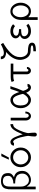

<svg xmlns="http://www.w3.org/2000/svg" viewBox="1800 -2546 914 4553"><g transform="rotate(-90 2256.5 -270.0)"><path d="M43 120.1V-459Q43 -500 44.9 -527.6Q46.9 -555.2 57.9 -591.6Q68.8 -627.9 88.4 -649.9Q107.9 -671.9 145 -687.5Q182.1 -703.1 234.9 -703.1Q323.7 -703.1 376 -666Q428.2 -628.9 428.2 -533.2Q428.2 -478 400.1 -447Q372.1 -416 328.1 -395Q480 -359.9 480 -198.2Q480 -106.4 414.1 -49.3Q348.1 7.8 263.2 7.8Q168 7.8 107.9 -91.8V120.1ZM107.9 -240.2Q107.9 -189.5 118.2 -158.2Q133.3 -111.3 169.7 -76.2Q206.1 -41 262.2 -41Q323.2 -41 369.6 -84.5Q416 -127.9 416 -198.2Q416 -233.4 406.5 -260.3Q397 -287.1 385 -304Q373 -320.8 350.1 -333.5Q327.1 -346.2 311 -352.1Q294.9 -357.9 264.9 -361.6Q234.9 -365.2 222.9 -365.7Q210.9 -366.2 182.1 -367.2V-409.2Q216.3 -411.1 238.8 -414.6Q261.2 -418 296.1 -434.1Q331.1 -450.2 348.1 -477.1Q363.3 -500 362.8 -530.8Q362.8 -601.6 328.9 -629.9Q294.9 -658.2 234.9 -658.2Q209 -658.2 188 -651.1Q167 -644 154.1 -634.5Q141.1 -625 131.6 -606.9Q122.1 -588.9 117.4 -575.4Q112.8 -562 110.8 -537.6Q108.9 -513.2 108.4 -499.5Q107.9 -485.8 107.9 -460Z M567.9 -235.8Q567.9 -338.9 637 -409.4Q706.1 -480 800.8 -480Q897 -480 965.3 -408.9Q1033.7 -337.9 1033.7 -235.8Q1033.7 -132.8 964.8 -62.5Q896 7.8 800.8 7.8Q704.6 7.8 636.2 -63Q567.9 -133.8 567.9 -235.8ZM800.8 -56.2Q869.6 -56.2 919.7 -108.2Q969.7 -160.2 969.7 -236.1Q969.7 -312 919.9 -364Q870.1 -416 800.8 -416Q729 -416 680.9 -362.1Q632.8 -308.1 632.8 -236.1Q632.8 -164.1 680.4 -110.1Q728 -56.2 800.8 -56.2ZM746.6 -517.1 828.6 -694.8H892.6L796.9 -517.1Z M1078.6 -395Q1080.6 -437 1106.7 -458.5Q1132.8 -480 1165 -480Q1185.1 -480 1204.3 -469Q1223.6 -458 1235.8 -445.1Q1248 -432.1 1261 -409.2Q1273.9 -386.2 1278.3 -376.2Q1282.7 -366.2 1291 -347.2Q1332 -248 1346.7 -188Q1412.6 -348.1 1464.6 -413.1Q1516.6 -478 1588.9 -480V-416Q1538.1 -414.1 1506.3 -377.9Q1474.6 -341.8 1440.9 -266.1Q1418 -215.3 1401.9 -165.3Q1385.7 -115.2 1380.9 -90.6Q1376 -65.9 1376 -58.1Q1387.2 43 1386.7 96.2Q1386.7 117.2 1377.7 129.2Q1368.7 141.1 1359.6 144Q1350.6 147 1340.8 147Q1332 147 1323 144Q1314 141.1 1304.9 129.2Q1295.9 117.2 1295.9 96.2Q1295.9 39.1 1311 -62Q1311 -70.8 1301.5 -121.8Q1292 -172.9 1274.9 -241Q1257.8 -309.1 1228.8 -362.1Q1199.7 -415 1167 -415Q1161.1 -415 1157 -413.1Q1152.8 -411.1 1150.4 -408.4Q1147.9 -405.8 1147 -402.8Q1146 -399.9 1145 -397.9L1144 -395Z M1675.3 -122.1V-473.1H1739.3L1740.2 -472.2V-145Q1740.2 -142.1 1739.7 -135Q1739.3 -127.9 1739.3 -125Q1739.3 -79.1 1756.3 -61.5Q1773.4 -43.9 1791.5 -43.9Q1810.5 -43.9 1825.9 -63.5Q1841.3 -83 1842.3 -125H1887.2Q1884.3 -56.2 1851.8 -24.2Q1819.3 7.8 1781.2 7.8Q1737.3 7.8 1706.3 -27.6Q1675.3 -63 1675.3 -122.1Z M2162.1 -480Q2194.3 -480 2222.4 -465.6Q2250.5 -451.2 2269.3 -431.2Q2288.1 -411.1 2305.2 -379.6Q2322.3 -348.1 2331.3 -324Q2340.3 -299.8 2350.1 -269L2379.4 -345.2L2424.3 -480H2489.3Q2430.2 -293.9 2382.3 -191.9Q2376.5 -178.7 2381.3 -165Q2418.5 -55.2 2458.5 -55.2Q2466.3 -55.2 2471.2 -59.6Q2476.1 -64 2477.3 -67.9Q2478.5 -71.8 2478.5 -74.2H2543.5Q2541.5 -35.2 2515.9 -13.7Q2490.2 7.8 2458.5 7.8Q2437.5 7.8 2418 -1.7Q2398.4 -11.2 2387.5 -20Q2376.5 -28.8 2362.8 -50.3Q2349.1 -71.8 2346.2 -78.4Q2343.3 -85 2333.5 -106Q2259.3 7.8 2163.1 7.8Q2083 7.8 2025.1 -63Q1967.3 -133.8 1967.3 -235.8Q1967.3 -337.9 2024.4 -408.9Q2081.5 -480 2162.1 -480ZM2032.2 -230Q2033.2 -179.2 2045.7 -142.1Q2058.1 -105 2079.1 -86.9Q2100.1 -68.8 2120.1 -61.5Q2140.1 -54.2 2161.1 -54.2Q2223.1 -54.2 2283.2 -138.2Q2306.2 -175.3 2306.2 -181.2Q2306.2 -188 2297.4 -221.2Q2287.6 -256.3 2283.4 -270.3Q2279.3 -284.2 2268.8 -313.5Q2258.3 -342.8 2249.3 -356.9Q2240.2 -371.1 2227.3 -387.9Q2214.4 -404.8 2197.8 -411.9Q2181.2 -418.9 2161.1 -418.9Q2139.2 -418.9 2119.1 -410.9Q2099.1 -402.8 2079.1 -386Q2059.1 -369.1 2046.6 -335Q2034.2 -300.8 2032.2 -253.9Z M2588.9 -452.1Q2627.9 -465.3 2648.4 -468.8Q2668.9 -472.2 2710.9 -472.2H3024.9V-410.2H2835.9V-98.1Q2835.9 -85.9 2836.9 -81.1Q2841.8 -53.2 2867.7 -53.2Q2891.6 -53.2 2899.9 -87.9H2944.8Q2942.9 -41 2915.8 -16.6Q2888.7 7.8 2857.9 7.8Q2821.8 7.8 2798.3 -17.6Q2774.9 -43 2772 -76.2Q2771 -85.9 2771 -106.9V-410.2H2710.9Q2664.1 -410.2 2612.8 -392.1Z M3112.8 -251Q3112.8 -423.8 3300.8 -582H3275.9Q3253.9 -583 3233.4 -587.9Q3212.9 -592.8 3186.8 -605Q3160.6 -617.2 3144.8 -643.1Q3128.9 -668.9 3127.9 -707H3191.9Q3193.8 -635.3 3275.9 -634.8Q3356 -634.8 3481.9 -706.1L3514.6 -650.9Q3438.5 -606 3384.8 -566.4Q3331.1 -526.9 3280.5 -476.8Q3230 -426.8 3203.9 -370.4Q3177.7 -314 3177.7 -251Q3177.7 -173.8 3213.4 -124Q3249 -74.2 3298.8 -65.9Q3304.7 -64.9 3334.7 -64Q3364.7 -63 3393.3 -60.1Q3421.9 -57.1 3452.4 -48.6Q3482.9 -40 3502 -19.5Q3521 1 3521 32.2Q3521 85.4 3468 105.7Q3415 126 3316.9 126V64.9H3317.9Q3415 63 3438 53.2Q3456.1 44.4 3456.1 32.2Q3456.1 0 3336.9 0H3326.7Q3270.5 0 3227.8 -24.4Q3185.1 -48.8 3160.9 -87.4Q3136.7 -126 3124.8 -168Q3112.8 -210 3112.8 -251Z M3608.4 -142.1Q3608.4 -219.2 3697.3 -252Q3654.3 -277.8 3639.6 -300.8Q3623.5 -325.7 3623.5 -356Q3623.5 -411.1 3671.9 -445.6Q3720.2 -480 3791.5 -480Q3894.5 -480 3958.5 -416L3913.6 -371.1H3912.6Q3859.4 -416 3791.5 -416Q3746.6 -416 3716.6 -396Q3686.5 -376 3686.5 -345.2Q3686.5 -275.4 3841.3 -274.9V-225.1H3833.5Q3800.3 -225.1 3779.3 -223.6Q3758.3 -222.2 3730 -216.1Q3701.7 -210 3687 -194.1Q3672.4 -178.2 3672.4 -152.8Q3672.4 -116.7 3704.3 -86.4Q3736.3 -56.2 3794.4 -56.2Q3809.6 -56.2 3823.5 -57.6Q3837.4 -59.1 3847.4 -61.5Q3857.4 -64 3867.9 -67.9Q3878.4 -71.8 3885 -75Q3891.6 -78.1 3898.9 -82.5Q3906.2 -86.9 3909.9 -89.4Q3913.6 -91.8 3918.5 -96.4Q3923.3 -101.1 3924.3 -101.1L3969.2 -56.2Q3901.4 7.8 3793.5 7.8Q3715.3 7.8 3661.9 -35.6Q3608.4 -79.1 3608.4 -142.1Z M4060.1 167V-221.2Q4060.1 -308.1 4091.3 -367.2Q4115.2 -413.1 4158.7 -446.5Q4202.1 -480 4263.2 -480Q4352.1 -480 4410.2 -407.5Q4468.3 -335 4468.3 -235.8Q4468.3 -137.7 4410.6 -64.9Q4353 7.8 4264.2 7.8Q4186 7.8 4125 -56.2V167ZM4125 -234.9Q4125 -160.6 4162.1 -102.3Q4199.2 -43.9 4265.1 -43.9Q4326.2 -43.9 4365.2 -99.9Q4404.3 -155.8 4404.3 -236.8Q4404.3 -312 4366.7 -370.6Q4329.1 -429.2 4264.2 -429.2Q4202.1 -429.2 4163.6 -373Q4125 -316.9 4125 -234.9Z"/></g></svg>

Font: CMU Bright
Style: Roman
Weight: 500
Version: Version 0.7.0